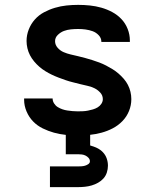

<svg xmlns="http://www.w3.org/2000/svg" viewBox="-20 -548 640 788"><path d="M299 8Q274 8 249.5 5.5Q225 3 201.5 -3.5Q178 -10 155.5 -21Q133 -32 116 -49.5Q99 -67 89 -90.5Q79 -114 79 -138V-144H196V-143Q196 -133 202 -123.5Q208 -114 217 -108.5Q226 -103 236 -99.5Q246 -96 256.5 -94.5Q267 -93 277.5 -92Q288 -91 299 -91Q310 -91 320.5 -91.5Q331 -92 341 -94Q351 -96 361.5 -99Q372 -102 381 -107.5Q390 -113 396 -122Q402 -131 402 -141Q402 -157 391 -168.5Q380 -180 366.5 -186.5Q353 -193 338 -196Q323 -199 308 -203Q293 -207 278.5 -210.5Q264 -214 249.5 -219Q235 -224 220.5 -229.5Q206 -235 192.5 -241.5Q179 -248 166 -256Q153 -264 141.5 -274Q130 -284 120 -296Q110 -308 103 -321.5Q96 -335 92.5 -350Q89 -365 89 -380Q89 -404 98 -427Q107 -450 123 -468Q139 -486 160.5 -497.5Q182 -509 205.5 -516Q229 -523 253 -525.5Q277 -528 301 -528Q325 -528 349 -525.5Q373 -523 396 -516.5Q419 -510 440.5 -498.5Q462 -487 478.5 -469.5Q495 -452 504 -429Q513 -406 513 -382V-376H396V-377Q396 -392 385 -403.5Q374 -415 360 -420Q346 -425 331 -427Q316 -429 301 -429Q286 -429 271 -427.5Q256 -426 242.5 -421Q229 -416 217.5 -405Q206 -394 206 -379Q206 -364 216.5 -352Q227 -340 241 -334Q255 -328 270 -324.5Q285 -321 300 -317.5Q315 -314 329.5 -310Q344 -306 358.5 -301.5Q373 -297 387.5 -291.5Q402 -286 415.5 -279Q429 -272 442 -264Q455 -256 466.5 -246Q478 -236 488 -224.5Q498 -213 505 -199.5Q512 -186 515.5 -171Q519 -156 519 -141Q519 -116 509.5 -92.5Q500 -69 482.5 -51Q465 -33 443 -21.5Q421 -10 397 -3.5Q373 3 348.5 5.5Q324 8 299 8ZM185 220V135H300Q307 135 314.5 134.5Q322 134 329 132Q336 130 342.5 125.5Q349 121 349 114Q349 106 343.5 100Q338 94 331 90.5Q324 87 316 86Q308 85 300 85H250V-91H350V49Q365 53 378.5 59.5Q392 66 402.5 77Q413 88 418 102.5Q423 117 423 132Q423 146 418.5 160Q414 174 404.5 184.5Q395 195 382.5 202Q370 209 356.5 213Q343 217 328.5 218.5Q314 220 300 220Z"/></svg>

Font: Iosevka Extended
Style: Bold
Weight: 700
Width: 7
Monospace: yes
Designer: Belleve Invis
Foundry: Belleve Invis
Version: Version 32.5.0; ttfautohint (v1.8.4)